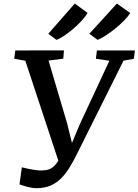

<svg xmlns="http://www.w3.org/2000/svg" viewBox="-20 -1020 760 1054"><path d="M180.5 13Q159 13 131 5.8Q103 -1.5 87 -8L100 -101.5Q116.5 -97.5 133.8 -93.8Q151 -90 167.5 -87.5Q184 -85 197.5 -84Q213 -84 229.8 -85.8Q246.5 -87.5 263.2 -97.5Q280 -107.5 295.8 -131Q311.5 -154.5 326 -197L309 -111.5L119 -686.5L58 -697.5L64 -743L331 -743.5L327.5 -698L246.5 -687.5L348 -344.5L387.5 -184.5L355 -187L417 -335.5L580.5 -686.5L506.5 -697.5L512 -743H720.5L715 -697.5L658 -687L404 -178Q384 -137 362.8 -102.2Q341.5 -67.5 316 -41.5Q290.5 -15.5 257.2 -1.2Q224 13 180.5 13ZM245 -834.5 390.5 -1000.5 460.5 -949.5Q450 -930 429.5 -907.5Q409 -885 384 -863.5Q359 -842 334.5 -825.5Q310 -809 290.5 -801ZM470.5 -834.5 621.5 -1000.5 695 -948.5Q683 -929.5 661.2 -907.2Q639.5 -885 613 -863.5Q586.5 -842 561 -825.5Q535.5 -809 516 -801Z"/></svg>

Font: Merriweather Medium
Style: Italic
Weight: 500
Italic angle: -7.8°
Version: Version 2.101